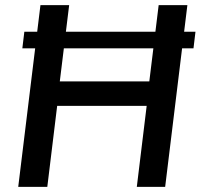

<svg xmlns="http://www.w3.org/2000/svg" viewBox="-20 -731 804 751"><path d="M67.4 -542 75.2 -606.9H744.6L736.8 -542ZM51.3 0 138.2 -710.9H250.5L213.9 -412.6H564L600.6 -710.9H712.9L626 0H515.1L553.7 -316.9H203.6L165 0Z"/></svg>

Font: Muli
Style: Semi-BoldItalic
Weight: 600
Italic angle: -7°
Designer: Vernon Adams
Foundry: newtypography
Version: Version 2.0; ttfautohint (v1.00rc1.2-2d82) -l 8 -r 50 -G 200